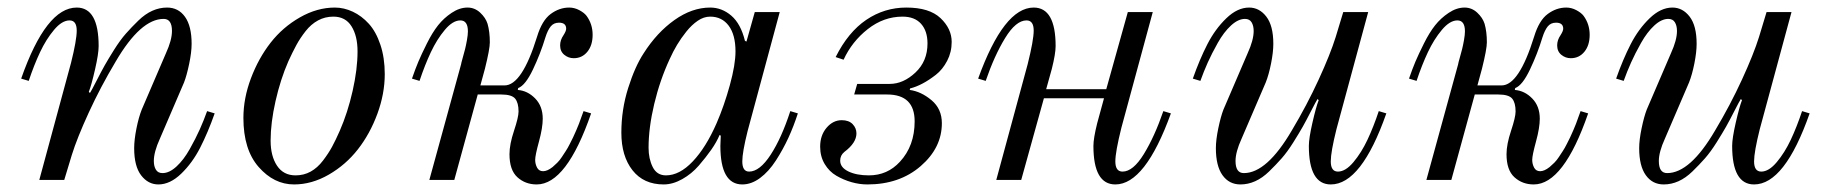

<svg xmlns="http://www.w3.org/2000/svg" viewBox="-20 -476 4832 508"><path d="M36 -268Q102 -456 183 -456Q241 -456 241 -354Q241 -334 231.5 -292.5Q222 -251 215 -233L218 -230Q222 -236 235 -261.5Q248 -287 257 -303Q266 -319 282 -344.5Q298 -370 313 -387Q328 -404 346 -421.5Q364 -439 383 -447.5Q402 -456 422 -456Q452 -456 469.5 -431.5Q487 -407 487 -360Q487 -338 480.5 -307Q474 -276 467 -258L403 -109Q387 -74 387 -50Q387 -36 392.5 -27Q398 -18 410 -18Q428 -18 447 -35.5Q466 -53 482 -81.5Q498 -110 508.5 -133.5Q519 -157 528 -182L548 -176Q530 -125 509.5 -85Q489 -45 459.5 -16.5Q430 12 399 12Q372 12 353.5 -12Q335 -36 335 -84Q335 -106 341 -136Q347 -166 355 -186L419 -335Q435 -370 435 -394Q435 -426 413 -426Q352 -426 286 -313Q246 -246 215 -178.5Q184 -111 170 -66L150 0H84L168 -310Q183 -370 183 -395Q183 -422 164 -422Q144 -422 123 -397Q102 -372 86 -338Q70 -304 56 -262Z M696 -104Q696 -63 713 -37.5Q730 -12 762 -12Q784 -12 802 -22Q820 -32 834.5 -51Q849 -70 858.5 -87.5Q868 -105 879 -130Q900 -178 913 -235.5Q926 -293 926 -340Q926 -381 910 -406.5Q894 -432 862 -432Q840 -432 821.5 -422Q803 -412 788.5 -393.5Q774 -375 764 -356.5Q754 -338 743 -314Q722 -266 709 -208.5Q696 -151 696 -104ZM624 -164Q624 -216 644 -269Q664 -322 696 -363Q728 -404 773.5 -430Q819 -456 866 -456Q890 -456 913.5 -445Q937 -434 956 -413Q975 -392 986.5 -357.5Q998 -323 998 -280Q998 -228 978.5 -175Q959 -122 927 -81Q895 -40 850 -14Q805 12 758 12Q705 12 664.5 -34Q624 -80 624 -164Z M1070 -268Q1079 -294 1087 -313Q1095 -332 1109.5 -361Q1124 -390 1139 -409Q1154 -428 1175 -442Q1196 -456 1217 -456Q1236 -456 1250.5 -442.5Q1265 -429 1270 -413Q1276 -392 1276 -364Q1276 -346 1263 -294L1251 -250H1315Q1361 -250 1401 -379Q1414 -422 1437 -439Q1460 -456 1486 -456Q1500 -456 1513 -449Q1526 -442 1532 -434Q1548 -412 1548 -384Q1548 -356 1534 -339Q1520 -322 1498 -322Q1484 -322 1473 -331Q1462 -340 1462 -356Q1462 -370 1471 -383Q1478 -394 1478 -400Q1478 -416 1459 -416Q1445 -416 1437 -406Q1429 -396 1423 -377Q1410 -334 1390 -292Q1370 -250 1351 -243L1350 -238Q1376 -236 1396 -215.5Q1416 -195 1416 -162Q1416 -138 1406 -101.5Q1396 -65 1396 -53Q1396 -42 1401 -32.5Q1406 -23 1417 -23Q1428 -23 1442 -34Q1448 -39 1454.5 -45.5Q1461 -52 1466.5 -60.5Q1472 -69 1477 -76.5Q1482 -84 1487.5 -95Q1493 -106 1496.5 -113Q1500 -120 1505 -132Q1510 -144 1512 -149Q1514 -154 1518.5 -167Q1523 -180 1524 -182L1544 -176Q1479 12 1400 12Q1370 12 1349 -7Q1328 -26 1328 -68Q1328 -94 1340 -130Q1352 -166 1352 -181Q1352 -204 1343 -215Q1334 -226 1306 -226H1244L1182 0H1116L1200 -306Q1200 -308 1204 -322Q1208 -336 1210.5 -346Q1213 -356 1215.5 -370Q1218 -384 1218 -393Q1218 -422 1198 -422Q1178 -422 1157 -397Q1136 -372 1120 -338Q1104 -304 1090 -262Z M1624 -125Q1624 -186 1642 -243Q1660 -300 1683 -335Q1718 -390 1764.5 -423Q1811 -456 1859 -456Q1890 -456 1915 -434.5Q1940 -413 1951 -368L1955 -366L1977 -444H2043L1958 -129Q1944 -73 1944 -49Q1944 -22 1962 -22Q1990 -22 2019 -66.5Q2048 -111 2071 -182L2091 -176Q2080 -142 2066 -111.5Q2052 -81 2033 -51.5Q2014 -22 1991 -5Q1968 12 1944 12Q1886 12 1886 -90L1887 -117L1884 -119Q1876 -100 1862 -80Q1848 -60 1829 -38Q1810 -16 1785 -2Q1760 12 1736 12Q1683 12 1653.5 -25.5Q1624 -63 1624 -125ZM1696 -85Q1696 -56 1707 -34Q1718 -12 1742 -12Q1778 -12 1813 -49Q1848 -86 1876 -150Q1896 -196 1911 -250.5Q1926 -305 1926 -340Q1926 -384 1908 -408Q1890 -432 1859 -432Q1842 -432 1826 -421Q1810 -410 1796 -392.5Q1782 -375 1771.5 -357.5Q1761 -340 1752 -320Q1726 -264 1711 -201Q1696 -138 1696 -85Z M2150 -88Q2150 -118 2167 -138Q2184 -158 2207 -158Q2226 -158 2236 -147.5Q2246 -137 2246 -123Q2246 -98 2214 -74Q2203 -65 2203 -51Q2203 -33 2224.5 -22.5Q2246 -12 2279 -12Q2328 -12 2361 -48Q2400 -90 2400 -155Q2400 -226 2327 -226H2240L2248 -254H2334Q2370 -254 2402 -284Q2434 -314 2434 -361Q2434 -394 2417 -413Q2400 -432 2368 -432Q2318 -432 2276 -399Q2234 -366 2212 -318L2191 -325Q2224 -391 2272 -423.5Q2320 -456 2378 -456Q2439 -456 2468.5 -428Q2498 -400 2498 -365Q2498 -338 2486 -315Q2474 -292 2456 -278Q2438 -264 2421 -255Q2404 -246 2388 -242L2387 -238Q2417 -234 2444.5 -211Q2472 -188 2472 -150Q2472 -85 2416 -36.5Q2360 12 2275 12Q2254 12 2233 6Q2212 0 2193 -11Q2174 -22 2162 -42Q2150 -62 2150 -88Z M2568 -268Q2636 -456 2715 -456Q2773 -456 2773 -354Q2773 -334 2763 -294L2748 -240H2907L2964 -444H3030L2947 -138Q2931 -74 2931 -49Q2931 -22 2950 -22Q2978 -22 3006.5 -68.5Q3035 -115 3058 -182L3078 -176Q3010 12 2931 12Q2873 12 2873 -90Q2873 -110 2883 -150L2901 -216H2742L2682 0H2616L2699 -306Q2715 -370 2715 -395Q2715 -422 2696 -422Q2668 -422 2639.5 -375.5Q2611 -329 2588 -262Z M3136 -268Q3154 -319 3174.5 -359Q3195 -399 3224.5 -427.5Q3254 -456 3285 -456Q3312 -456 3330.5 -432Q3349 -408 3349 -360Q3349 -338 3343 -308Q3337 -278 3329 -258L3265 -109Q3249 -74 3249 -50Q3249 -18 3271 -18Q3332 -18 3398 -131Q3438 -198 3469 -265.5Q3500 -333 3514 -378L3534 -444H3600L3516 -134Q3501 -74 3501 -49Q3501 -22 3520 -22Q3540 -22 3561 -47Q3582 -72 3598 -106Q3614 -140 3628 -182L3648 -176Q3582 12 3501 12Q3443 12 3443 -90Q3443 -110 3452.5 -151.5Q3462 -193 3469 -211L3466 -214Q3462 -208 3449 -182.5Q3436 -157 3427 -141Q3418 -125 3402 -99.5Q3386 -74 3371 -57Q3356 -40 3338 -22.5Q3320 -5 3301 3.5Q3282 12 3262 12Q3232 12 3214.5 -12.5Q3197 -37 3197 -84Q3197 -106 3203.5 -137Q3210 -168 3217 -186L3281 -335Q3297 -370 3297 -394Q3297 -408 3291.5 -417Q3286 -426 3274 -426Q3256 -426 3237 -408.5Q3218 -391 3202 -362.5Q3186 -334 3175.5 -310.5Q3165 -287 3156 -262Z M3708 -268Q3717 -294 3725 -313Q3733 -332 3747.5 -361Q3762 -390 3777 -409Q3792 -428 3813 -442Q3834 -456 3855 -456Q3874 -456 3888.5 -442.5Q3903 -429 3908 -413Q3914 -392 3914 -364Q3914 -346 3901 -294L3889 -250H3953Q3999 -250 4039 -379Q4052 -422 4075 -439Q4098 -456 4124 -456Q4138 -456 4151 -449Q4164 -442 4170 -434Q4186 -412 4186 -384Q4186 -356 4172 -339Q4158 -322 4136 -322Q4122 -322 4111 -331Q4100 -340 4100 -356Q4100 -370 4109 -383Q4116 -394 4116 -400Q4116 -416 4097 -416Q4083 -416 4075 -406Q4067 -396 4061 -377Q4048 -334 4028 -292Q4008 -250 3989 -243L3988 -238Q4014 -236 4034 -215.5Q4054 -195 4054 -162Q4054 -138 4044 -101.5Q4034 -65 4034 -53Q4034 -42 4039 -32.5Q4044 -23 4055 -23Q4066 -23 4080 -34Q4086 -39 4092.5 -45.5Q4099 -52 4104.5 -60.5Q4110 -69 4115 -76.5Q4120 -84 4125.5 -95Q4131 -106 4134.5 -113Q4138 -120 4143 -132Q4148 -144 4150 -149Q4152 -154 4156.5 -167Q4161 -180 4162 -182L4182 -176Q4117 12 4038 12Q4008 12 3987 -7Q3966 -26 3966 -68Q3966 -94 3978 -130Q3990 -166 3990 -181Q3990 -204 3981 -215Q3972 -226 3944 -226H3882L3820 0H3754L3838 -306Q3838 -308 3842 -322Q3846 -336 3848.5 -346Q3851 -356 3853.5 -370Q3856 -384 3856 -393Q3856 -422 3836 -422Q3816 -422 3795 -397Q3774 -372 3758 -338Q3742 -304 3728 -262Z M4256 -268Q4274 -319 4294.5 -359Q4315 -399 4344.5 -427.5Q4374 -456 4405 -456Q4432 -456 4450.5 -432Q4469 -408 4469 -360Q4469 -338 4463 -308Q4457 -278 4449 -258L4385 -109Q4369 -74 4369 -50Q4369 -18 4391 -18Q4452 -18 4518 -131Q4558 -198 4589 -265.5Q4620 -333 4634 -378L4654 -444H4720L4636 -134Q4621 -74 4621 -49Q4621 -22 4640 -22Q4660 -22 4681 -47Q4702 -72 4718 -106Q4734 -140 4748 -182L4768 -176Q4702 12 4621 12Q4563 12 4563 -90Q4563 -110 4572.5 -151.5Q4582 -193 4589 -211L4586 -214Q4582 -208 4569 -182.5Q4556 -157 4547 -141Q4538 -125 4522 -99.5Q4506 -74 4491 -57Q4476 -40 4458 -22.5Q4440 -5 4421 3.5Q4402 12 4382 12Q4352 12 4334.5 -12.5Q4317 -37 4317 -84Q4317 -106 4323.5 -137Q4330 -168 4337 -186L4401 -335Q4417 -370 4417 -394Q4417 -408 4411.5 -417Q4406 -426 4394 -426Q4376 -426 4357 -408.5Q4338 -391 4322 -362.5Q4306 -334 4295.5 -310.5Q4285 -287 4276 -262Z"/></svg>

Font: Old Standard TT
Style: Italic
Weight: 400
Italic angle: -15.2°
Designer: Alexey Kryukov <alexios@thessalonica.org.ru>
Version: Version 2.2